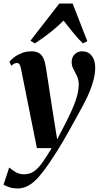

<svg xmlns="http://www.w3.org/2000/svg" viewBox="-55 -819 563 1085"><path d="M63.5 -431.5Q60 -449 54.5 -456Q49 -463 41 -463Q32.5 -463 25 -459Q17.5 -455 8.5 -447.5L-1.5 -470.5Q10 -484.5 28.5 -498Q47 -511.5 70.8 -520.2Q94.5 -529 122 -529Q149 -529 165.5 -518.8Q182 -508.5 190.8 -488.8Q199.5 -469 204 -440Q209 -409.5 215 -370.2Q221 -331 227.5 -288Q234 -245 240.5 -203Q247 -161 253 -125L268 -31L318.5 -129Q337.5 -166 351 -196.8Q364.5 -227.5 373.2 -253.2Q382 -279 386 -301Q390 -323 390 -342.5Q389.5 -369 379.8 -389.5Q370 -410 360 -428.5Q350 -447 350 -469Q350 -495.5 367 -512.2Q384 -529 408.5 -529Q435 -529 451.2 -516Q467.5 -503 475.2 -482.5Q483 -462 483 -437.5Q483 -399.5 471.2 -358.5Q459.5 -317.5 439.5 -274.2Q419.5 -231 393.5 -185.5Q378 -157.5 362.8 -129.8Q347.5 -102 332 -74.2Q316.5 -46.5 300 -18.5Q283.5 9.5 265 39Q246.5 68.5 225 100Q195.5 144 167.2 177Q139 210 109 228Q79 246 44.5 246Q20 246 0.8 240Q-18.5 234 -35 225L-3 127.5Q7.5 137 29.8 151.5Q52 166 81 166Q115 166 140.2 146.8Q165.5 127.5 188.5 94Q211.5 60.5 237 18H153.5ZM142 -573.5 117 -589 280 -799H355.5L438.5 -586L413 -574Q385 -601.5 357.8 -635.2Q330.5 -669 304 -702.5Q271.5 -669.5 229.8 -636.5Q188 -603.5 142 -573.5Z"/></svg>

Font: Merriweather 120pt
Style: Bold Italic
Weight: 700
Italic angle: -7.8°
Version: Version 2.101